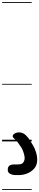

<svg xmlns="http://www.w3.org/2000/svg" viewBox="-25 -1349 375 1832"><path d="M123 321.5Q93 321.5 70.8 309Q48.5 296.5 49 270.5Q49.5 243 65 231.5Q80.5 220 110.5 220H140.5Q182 220 194.5 204.8Q207 189.5 209.5 171Q212 155.5 207 133.2Q202 111 194.2 90.8Q186.5 70.5 180 61Q162.5 34.5 148 14Q133.5 -6.5 108 -29.5Q92 -44 97.8 -57Q103.5 -70 120.2 -78Q137 -86 153 -86Q175 -86 190.8 -79.2Q206.5 -72.5 220.5 -59.5Q244.5 -36.5 257.5 -14.8Q270.5 7 291 39.5Q307 65 319.8 107.5Q332.5 150 329.5 188.5Q326.5 231 300 260.8Q273.5 290.5 234.8 306Q196 321.5 154.5 321.5ZM123 321.5Q93 321.5 70.8 309Q48.5 296.5 49 270.5Q49.5 243 65 231.5Q80.5 220 110.5 220H140.5Q182 220 194.5 204.8Q207 189.5 209.5 171Q212 155.5 207 133.2Q202 111 194.2 90.8Q186.5 70.5 180 61Q162.5 34.5 148 14Q133.5 -6.5 108 -29.5Q92 -44 97.8 -57Q103.5 -70 120.2 -78Q137 -86 153 -86Q175 -86 190.8 -79.2Q206.5 -72.5 220.5 -59.5Q244.5 -36.5 257.5 -14.8Q270.5 7 291 39.5Q307 65 319.8 107.5Q332.5 150 329.5 188.5Q326.5 231 300 260.8Q273.5 290.5 234.8 306Q196 321.5 154.5 321.5ZM-5 455H277.5V463H-5ZM-5 -16H277.5V0H-5ZM-5 -549H277.5V-541H-5ZM-5 -1329H277.5V-1321H-5Z"/></svg>

Font: Edu SA Dotted Guide
Style: Regular
Weight: 400
Designer: Tina and Corey Anderson, Eben Sorkin, Mirko Velimirovic
Foundry: Google for Education
Version: Version 2.000